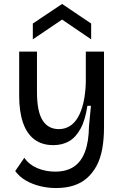

<svg xmlns="http://www.w3.org/2000/svg" viewBox="-20 -778 622 971"><path d="M263 173Q223 173 183.5 163.5Q144 154 111 135Q78 116 57 87L103 20Q126 54 168 72Q210 90 259 90Q316 90 353.5 65Q391 40 410 -11Q429 -62 430 -139L440 -243H422Q411 -170 387 -126.5Q363 -83 329 -63.5Q295 -44 249 -44Q193 -44 154.5 -72.5Q116 -101 96.5 -157Q77 -213 77 -293V-517H167V-312Q167 -215 195 -170Q223 -125 278 -125Q307 -125 331.5 -139.5Q356 -154 373.5 -183.5Q391 -213 401.5 -257Q412 -301 414 -361V-517H506V-134Q506 -74 497 -25Q488 24 468.5 60.5Q449 97 420 122.5Q391 148 352 160.5Q313 173 263 173ZM146 -579V-659L294 -758L441 -659V-579L294 -679Z"/></svg>

Font: Bricolage Grotesque 17pt
Style: Regular
Weight: 400
Version: Version 1.001;gftools[0.9.33.dev8+g029e19f]